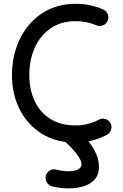

<svg xmlns="http://www.w3.org/2000/svg" viewBox="-20 -724 656 1027"><path d="M555.7 -612.3Q547.9 -595.2 529.8 -588.1Q511.7 -581.1 494.6 -588.9Q469.2 -600.1 441.7 -605.5Q414.1 -610.8 385.3 -610.8Q306.6 -610.8 251 -572.5Q195.3 -534.2 166 -469Q136.7 -403.8 136.7 -323.2Q136.7 -245.1 165.3 -184.1Q193.8 -123 249 -88.1Q304.2 -53.2 383.3 -53.2Q450.7 -53.2 509.3 -84Q525.9 -92.8 544.2 -87.2Q562.5 -81.5 571.3 -64.9Q580.1 -48.3 574.2 -30Q568.4 -11.7 551.8 -2.9Q472.7 38.6 383.3 38.6Q279.3 38.6 203.1 -9Q127 -56.6 85.4 -138.4Q43.9 -220.2 43.9 -323.2Q43.9 -400.9 67.4 -469.5Q90.8 -538.1 135 -590.8Q179.2 -643.6 242.4 -673.6Q305.7 -703.6 385.3 -703.6Q422.9 -703.6 460 -696.3Q497.1 -689 532.2 -673.3Q549.3 -665.5 556.4 -647.5Q563.5 -629.4 555.7 -612.3ZM315.4 -36.1Q327.1 -50.8 346.4 -52.7Q365.7 -54.7 380.4 -43Q404.3 -23.9 434.6 9.3Q464.8 42.5 487.1 83.7Q509.3 125 509.3 169.4Q509.3 209.5 487.3 234.9Q465.3 260.3 428.7 272Q392.1 283.7 347.2 283.7Q321.8 283.7 298.3 280.5Q274.9 277.3 256.8 272.5Q238.8 267.1 229.7 250.2Q220.7 233.4 225.6 215.3Q231 196.8 247.6 187.3Q264.2 177.7 282.2 183.6Q292.5 186.5 310.3 189.2Q328.1 191.9 344.7 191.9Q381.8 191.9 398.9 181.6Q416 171.4 416 154.8Q416 137.2 399.4 112.8Q382.8 88.4 360.8 65.2Q338.9 42 322.3 28.8Q307.6 17.1 305.4 -2.2Q303.2 -21.5 315.4 -36.1Z"/></svg>

Font: Mikhak-FD Medium
Style: Regular
Weight: 500
Designer: Amin Abedi
Version: Version 3.2